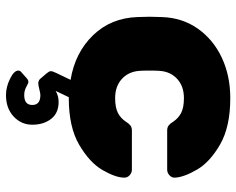

<svg xmlns="http://www.w3.org/2000/svg" viewBox="-94 -476 790 642"><g transform="rotate(90 301.0 -155.0)"><path d="M308 -145Q339 -145 357 -154Q375 -163 387 -181Q393 -191 399.5 -196Q406 -201 416 -201H547Q558 -201 566 -193.5Q574 -186 574 -176Q574 -147 549 -103.5Q524 -60 464.5 -25Q405 10 308 10H305L284 54Q300 44 321 44Q358 44 377.5 69Q397 94 397 132Q397 169 369.5 194.5Q342 220 298 220Q271 220 243.5 206.5Q216 193 216 179Q216 173 221 169L239 153Q247 145 254 145Q258 145 270.5 152Q283 159 298 159Q331 159 331 132Q331 105 298 105Q292 105 278.5 108.5Q265 112 259 112Q250 112 244 106L226 85Q223 81 220.5 77.5Q218 74 218 70Q218 64 224 52L247 4Q156 -11 98 -71Q40 -131 37 -220L36 -260L37 -300Q39 -369 75.5 -421Q112 -473 172.5 -501.5Q233 -530 308 -530Q404 -530 463 -496Q522 -462 547 -419Q572 -376 574 -346Q575 -335 566.5 -327Q558 -319 547 -319H416Q406 -319 399.5 -324Q393 -329 387 -339Q375 -357 357 -366Q339 -375 308 -375Q269 -375 244.5 -353Q220 -331 217 -295Q216 -285 216 -260Q216 -235 217 -225Q220 -189 244.5 -167Q269 -145 308 -145Z"/></g></svg>

Font: Rubik
Style: Regular
Weight: 700
Designer: Hubert & Fischer
Foundry: Hubert & Fischer
Version: Version 1.100